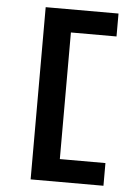

<svg xmlns="http://www.w3.org/2000/svg" viewBox="-54 -711 608 843"><g transform="rotate(5 250.0 -289.5)"><path d="M113 90V-669H434V-568H233V-10H434V90Z"/></g></svg>

Font: Inconsolata ExtraBold
Style: Regular
Weight: 800
Designer: Raph Levien, Cyreal, Brenton Simpson
Foundry: Raph Levien, Cyreal, Google
Version: Version 3.001